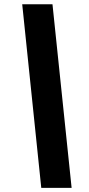

<svg xmlns="http://www.w3.org/2000/svg" viewBox="-20 -782 423 911"><path d="M175.8 109.4 85.4 -761.7H229L319.8 109.4Z"/></svg>

Font: Inter 28pt ExtraBold
Style: Italic
Weight: 800
Italic angle: -9.3988°
Designer: Rasmus Andersson
Foundry: rsms
Version: Version 4.001;git-66647c0bb